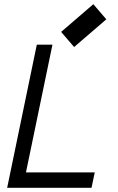

<svg xmlns="http://www.w3.org/2000/svg" viewBox="-20 -897 565 917"><path d="M334 -672.4 272 -744.6 425.8 -877 487.8 -804.7ZM417 0H14.2L155.8 -683.6H230.5L104 -73.7H432.6Z"/></svg>

Font: Anka/Coder Condensed
Style: Italic
Weight: 400
Width: 4
Italic angle: -12°
Monospace: yes
Version: Version 001.100